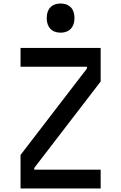

<svg xmlns="http://www.w3.org/2000/svg" viewBox="-20 -1073 690 1093"><path d="M97 0V-191L475 -683V-693H97V-800H553V-609L175 -117V-107H553V0ZM325 -887Q288 -887 267 -909Q246 -931 246 -970Q246 -1010 267 -1031.5Q288 -1053 325 -1053Q362 -1053 383 -1031.5Q404 -1010 404 -970Q404 -931 383 -909Q362 -887 325 -887Z"/></svg>

Font: Martian Mono SemiCondensed
Style: Regular
Weight: 400
Width: 4
Designer: Roman Shamin
Foundry: Evil Martians
Version: Version 1.000